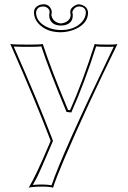

<svg xmlns="http://www.w3.org/2000/svg" viewBox="-20 -637 595 894"><path d="M390.1 -579.1Q390.1 -528.8 332 -502Q299.3 -487.3 263.2 -486.8Q195.3 -486.8 157.7 -528.8Q138.2 -551.8 138.2 -579.1Q138.2 -604.5 165.5 -614.3Q174.3 -616.7 182.1 -617.2Q208 -617.2 218.3 -593.3Q220.7 -586.9 221.2 -582Q220.7 -576.7 220.2 -574.2Q219.2 -570.3 219.2 -565.9Q227.1 -531.7 264.2 -527.8Q304.7 -533.7 309.1 -564.9Q308.6 -571.3 308.1 -574.2Q307.1 -577.1 307.1 -581.1Q307.1 -600.1 330.6 -612.3Q339.4 -616.7 347.2 -617.2Q386.7 -611.8 390.1 -579.1ZM27.8 -432.1Q42.5 -429.2 116.2 -429.2Q165.5 -429.2 179.2 -432.1Q217.8 -314.5 296.9 -125L306.2 -124Q364.7 -254.9 420.9 -432.1Q431.2 -429.2 483.9 -429.2Q516.6 -429.2 526.9 -432.1Q383.8 -141.1 279.3 103Q239.3 196.8 227.1 236.8Q210.4 231.9 178.2 231.9Q132.3 231.9 113.8 236.8Q148.4 178.7 204.6 45.4Q210.9 30.3 215.8 19L213.4 12.2Q147 -162.6 33.7 -419.4Q30.3 -426.8 27.8 -432.1ZM379.9 -579.1Q377.9 -606.4 347.2 -606.9Q331.5 -606.9 320.3 -589.8Q317.4 -584.5 316.9 -581.1Q316.9 -578.6 316.9 -578.1L317.4 -577.1Q318.8 -572.8 318.8 -565.4Q318.8 -565.4 318.8 -564.9Q318.8 -529.3 282.2 -520Q272.9 -518.1 264.2 -518.1Q220.2 -518.1 210.4 -553.2Q209 -560.1 209 -565.9Q209.5 -573.2 210.4 -577.1Q210.9 -580.1 210.9 -582Q210.9 -595.7 194.8 -604Q188 -606.9 182.1 -606.9Q156.7 -606.9 149.4 -586.9Q148.4 -582.5 147.9 -579.1Q147.9 -536.1 198.2 -511.2Q228.5 -497.1 263.2 -497.1Q328.1 -497.1 362.8 -536.1Q379.4 -556.6 379.9 -579.1ZM43.9 -420.4Q157.7 -162.6 222.7 8.3L226.6 19.5L225.1 22.9Q165.5 162.6 155.8 181.6Q144.5 204.1 132.8 224.1Q159.7 221.7 178.2 222.2Q198.2 222.2 220.2 225.6Q268.1 81.1 503.4 -406.7Q506.8 -414.1 509.8 -419.4Q499.5 -418.9 483.9 -418.9Q445.3 -418.9 427.7 -420.9Q372.1 -247.6 314.9 -120.1L312 -113.3L290 -115.7L287.6 -121.1Q210 -306.6 172.4 -420.9Q154.3 -418.9 116.2 -418.9Q67.9 -418.9 43.9 -420.4Z"/></svg>

Font: Linux Biolinum Outline O
Style: Bold
Weight: 700
Designer: Philipp H. Poll
Foundry: Philipp H. Poll
Version: Version 0.9.2